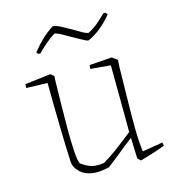

<svg xmlns="http://www.w3.org/2000/svg" viewBox="-100 -737 758 830"><g transform="rotate(-15 278.5 -322.5)"><path d="M227 7Q183 4 159 -18.5Q135 -41 134 -68Q131 -131 129 -219.5Q127 -308 126 -421L31 -424Q31 -435 32 -441L147 -455L162 -443L161 -417Q160 -372 159 -316.5Q158 -261 158 -206.5Q158 -152 160.5 -109.5Q163 -67 170 -50Q196 -31 217.5 -25Q239 -19 272 -24Q302 -41 335.5 -66Q369 -91 412 -125Q411 -204 411 -284Q411 -364 410 -424L320 -432Q320 -436 320.5 -440Q321 -444 322 -449L422 -456L446 -439L444 -412Q443 -341 441.5 -271Q440 -201 440.5 -139Q441 -77 447 -29L538 -44Q541 -38 541 -29Q515 -19 486.5 -10Q458 -1 429 7L416 -6L413 -94V-99Q376 -71 346.5 -46.5Q317 -22 287 0Q271 3 258.5 5Q246 7 227 7ZM120 -553 113 -561Q135 -589 157.5 -610.5Q180 -632 210 -652Q224 -652 245 -641Q266 -630 289 -617Q306 -607 322 -597.5Q338 -588 352 -584Q378 -596 400.5 -616Q423 -636 437 -650H445L454 -641Q430 -611 401.5 -588Q373 -565 345 -553Q337 -553 316.5 -565Q296 -577 273 -589Q255 -600 239 -608.5Q223 -617 211 -620Q201 -615 185.5 -603Q170 -591 155 -577.5Q140 -564 130 -553Z"/></g></svg>

Font: Labrada ExtraLight
Style: Regular
Weight: 200
Designer: Mercedes Jáuregui
Foundry: Omnibus-Type Team
Version: Version 1.000; ttfautohint (v1.8.4.7-5d5b)